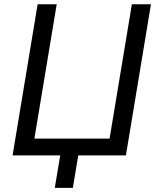

<svg xmlns="http://www.w3.org/2000/svg" viewBox="-20 -748 756 924"><path d="M585.9 0H40.5L161.1 -727.5H252.9L145.5 -81.1H507.3L614.7 -727.5H706.5ZM243.7 156.2 274.9 -31.2H361.8L330.6 156.2Z"/></svg>

Font: Inter 17pt
Style: Italic
Weight: 400
Italic angle: -9.3988°
Version: Version 4.001;git-66647c0bb